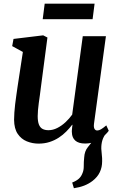

<svg xmlns="http://www.w3.org/2000/svg" viewBox="-20 -750 633 1016"><path d="M371 246 362 216Q384.5 207 397 195.8Q409.5 184.5 416 167.5Q423.5 151 423.2 128.8Q423 106.5 425.5 83Q427.5 50 444.5 29.2Q461.5 8.5 474 -8.5L545 -49Q528.5 -29.5 522 -8.5Q515.5 12.5 516 37.5Q516.5 51.5 518.8 69.2Q521 87 520.5 103.5Q520.5 135 508.2 161Q496 187 469.5 207.5Q450 222.5 425.8 232Q401.5 241.5 371 246ZM184 10Q151.5 10 122 -2Q92.5 -14 73.8 -41.5Q55 -69 54.5 -116Q54.5 -133.5 56 -154.5Q57.5 -175.5 60.2 -199Q63 -222.5 66.5 -246.2Q70 -270 73 -291.5L101 -475L44.5 -506L51.5 -544L208.5 -563L231 -551.5L196.5 -289Q194 -267.5 191 -246.2Q188 -225 185.2 -204.8Q182.5 -184.5 181 -167Q179.5 -149.5 179.5 -135.5Q179.5 -107 186 -90.8Q192.5 -74.5 205.2 -67.8Q218 -61 236.5 -61Q260 -61 283.2 -72.8Q306.5 -84.5 326.8 -103.5Q347 -122.5 362 -143.5L418 -558.5H540.5L477.5 -96Q475 -77 480 -68.2Q485 -59.5 494.5 -59.5Q503.5 -59.5 514 -65.5Q524.5 -71.5 542.5 -86.5L555.5 -58Q550 -49.5 533.2 -33.2Q516.5 -17 490.2 -3.8Q464 9.5 430.5 9.5Q395.5 9.5 378.2 -6.2Q361 -22 360.5 -48.5Q360 -51 360 -55.8Q360 -60.5 360.8 -66.2Q361.5 -72 362 -78Q362.5 -84 363.5 -89L362 -90Q348 -71.5 330.5 -53.8Q313 -36 290.8 -21.5Q268.5 -7 242 1.5Q215.5 10 184 10ZM216.5 -730.5H480.5L470 -648.5H206Z"/></svg>

Font: Merriweather 28pt SemiBold
Style: Italic
Weight: 600
Italic angle: -7.8°
Version: Version 2.101